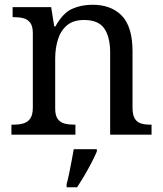

<svg xmlns="http://www.w3.org/2000/svg" viewBox="-20 -566 685 807"><path d="M28 0V-42H36Q59 -42 77.5 -47Q96 -52 107 -67.5Q118 -83 118 -114V-426Q118 -456 107 -470.5Q96 -485 78 -489.5Q60 -494 38 -494H33V-536H195L208 -455H213Q244 -511 282.5 -528.5Q321 -546 369 -546Q448 -546 492.5 -499.5Q537 -453 537 -350V-114Q537 -83 546.5 -67.5Q556 -52 573 -47Q590 -42 612 -42H617V0H443V-345Q443 -410 418.5 -446Q394 -482 333 -482Q288 -482 261.5 -459.5Q235 -437 223.5 -400Q212 -363 212 -320V-109Q212 -80 223 -65.5Q234 -51 252 -46.5Q270 -42 292 -42H297V0ZM260 208Q266 186 271 161Q276 136 281 110.5Q286 85 290 61H387V71Q378 92 364 119Q350 146 334 173Q318 200 304 221H260Z"/></svg>

Font: Noto Serif Sinhala
Style: Regular
Weight: 400
Designer: Jelle Bosma - Monotype Design Team
Foundry: Monotype Imaging Inc.
Version: Version 2.006